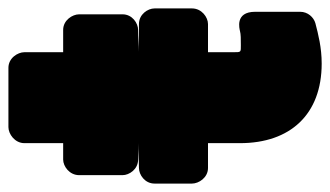

<svg xmlns="http://www.w3.org/2000/svg" viewBox="-236 -552 784 456"><g transform="rotate(-90 156.0 -324.0)"><path d="M260 -161V-222H327C343 -222 364 -237 364 -260V-349C364 -365 350 -386 327 -386H261C276 -386 296 -388 313 -388C329 -388 350 -402 350 -425V-528C350 -544 336 -566 313 -566H260V-658C260 -674 246 -696 223 -696H82C66 -696 44 -681 44 -658V-566H5C-11 -566 -32 -551 -32 -528V-425C-32 -409 -18 -388 5 -388H44C26 -388 5 -386 -15 -386C-31 -386 -52 -372 -52 -349V-260C-52 -244 -38 -222 -15 -222H44V-146C44 -27 112 48 233 48C271 48 302 40 329 33C343 29 356 15 356 -3V-110C356 -159 315 -147 310 -146C303 -144 291 -144 277 -144C260 -144 260 -143 260 -161Z"/></g></svg>

Font: Asimov Print
Style: E
Weight: 500
Designer: Google
Version: Version 2.000980; 2014